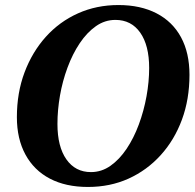

<svg xmlns="http://www.w3.org/2000/svg" viewBox="-20 -726 774 762"><path d="M329 16Q241 16 178 -17Q115 -50 81 -112.5Q47 -175 47 -261Q47 -358 77.5 -439Q108 -520 162 -580Q216 -640 289.5 -673Q363 -706 450 -706Q538 -706 601.5 -673Q665 -640 698.5 -578Q732 -516 732 -429Q732 -332 702 -251Q672 -170 617.5 -110Q563 -50 490 -17Q417 16 329 16ZM341 -43Q383 -43 418.5 -68Q454 -93 482.5 -135.5Q511 -178 531 -232Q551 -286 561.5 -344Q572 -402 572 -456Q572 -546 536.5 -596.5Q501 -647 438 -647Q396 -647 360.5 -622Q325 -597 296.5 -554.5Q268 -512 248 -458Q228 -404 218 -346.5Q208 -289 208 -234Q208 -144 243.5 -93.5Q279 -43 341 -43Z"/></svg>

Font: Platypi Light SemiBold
Style: Italic
Weight: 600
Italic angle: -13°
Version: Version 1.200